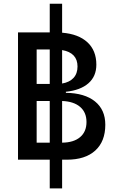

<svg xmlns="http://www.w3.org/2000/svg" viewBox="-20 -870 626 1046"><path d="M251 156.2V0H78.1V-693.4H251V-849.6H318.4V-691.9Q407.7 -684.6 456.3 -639.6Q504.9 -594.7 504.9 -517.6Q504.9 -454.1 461.7 -416.3Q418.5 -378.4 338.9 -370.1V-364.3Q441.4 -362.8 497.6 -317.4Q553.7 -272 553.7 -190.4Q553.7 -99.6 499 -49.8Q444.3 0 343.8 0H318.4V156.2ZM318.4 -319.8V-92.8Q381.3 -93.3 416.3 -122.8Q451.2 -152.3 451.2 -205.1Q451.2 -257.8 416.5 -287.6Q381.8 -317.4 318.4 -319.8ZM251 -92.8V-319.8H179.7V-92.8ZM179.7 -412.6H251V-600.6H179.7ZM318.4 -415Q358.9 -421.9 380.6 -445.6Q402.3 -469.2 402.3 -507.8Q402.3 -582.5 318.4 -597.2Z"/></svg>

Font: CaskaydiaMono NF
Style: Regular
Weight: 400
Designer: Aaron Bell
Foundry: Saja Typeworks
Version: Version 2111.001; ttfautohint (v1.8.4);Nerd Fonts 3.1.1